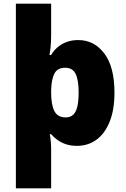

<svg xmlns="http://www.w3.org/2000/svg" viewBox="-20 -780 683 1040"><path d="M600 -278Q600 -184 573.5 -119.5Q547 -55 501.5 -22.5Q456 10 397 10Q363 10 336.5 1Q310 -8 290.5 -22.5Q271 -37 257 -53H250Q252 -43 253.5 -29.5Q255 -16 256 -3Q257 10 257 21V240H66V-760H257V-592Q257 -552 254 -524.5Q251 -497 248 -482H257Q270 -505 290.5 -523Q311 -541 339.5 -552Q368 -563 404 -563Q490 -563 545 -490.5Q600 -418 600 -278ZM406 -280Q406 -345 390 -379Q374 -413 333 -413Q292 -413 275.5 -383Q259 -353 257 -293V-279Q257 -213 274.5 -178.5Q292 -144 336 -144Q362 -144 377.5 -159.5Q393 -175 399.5 -205.5Q406 -236 406 -280Z"/></svg>

Font: Noto Sans Devanagari Black
Style: Regular
Weight: 900
Version: Version 2.003